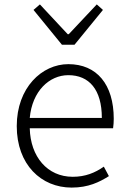

<svg xmlns="http://www.w3.org/2000/svg" viewBox="-20 -838 578 871"><path d="M305 13C381 13 431 -12 474 -39L451 -82C411 -54 367 -36 310 -36C195 -36 118 -127 115 -256H493C495 -270 496 -285 496 -299C496 -455 419 -547 290 -547C170 -547 56 -440 56 -266C56 -91 167 13 305 13ZM115 -303C126 -425 204 -497 290 -497C384 -497 442 -432 442 -303ZM261 -635H318L447 -793L419 -818L292 -683H287L161 -818L132 -793Z"/></svg>

Font: Noto Sans TC Light
Style: Regular
Weight: 300
Designer: Ryoko NISHIZUKA 西塚涼子 (kana, bopomofo & ideographs); Paul D. Hunt (Latin, Greek & Cyrillic); Sandoll Communications 산돌커뮤니
Foundry: Adobe
Version: Version 2.004;hotconv 1.0.118;makeotfexe 2.5.65603